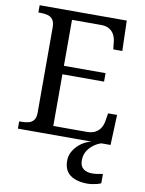

<svg xmlns="http://www.w3.org/2000/svg" viewBox="-101 -784 826 1094"><g transform="rotate(10 311.5 -237.0)"><path d="M38 0V-42H51Q73 -42 91.5 -46.5Q110 -51 121.5 -65.5Q133 -80 133 -109V-600Q133 -632 122 -647Q111 -662 92.5 -667Q74 -672 51 -672H38V-714H542L547 -539H495L490 -582Q488 -604 478.5 -622.5Q469 -641 450.5 -652.5Q432 -664 402 -664H234V-398H475V-349H234V-50H427Q459 -50 478.5 -61.5Q498 -73 508.5 -91.5Q519 -110 522 -132L529 -175H581L574 0ZM483 240Q419 240 382.5 213.5Q346 187 346 130Q346 99 363 72Q380 45 406.5 26Q433 7 464 0H521Q500 6 478.5 21.5Q457 37 442.5 60Q428 83 428 115Q428 148 447.5 163Q467 178 497 178Q511 178 526.5 176Q542 174 560 170V224Q550 229 536 232.5Q522 236 508 238Q494 240 483 240Z"/></g></svg>

Font: Noto Serif Thai
Style: Regular
Weight: 400
Designer: Monotype Design Team
Foundry: Monotype Imaging Inc.
Version: Version 2.001